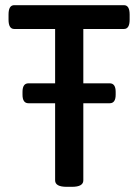

<svg xmlns="http://www.w3.org/2000/svg" viewBox="-20 -720 534 742"><path d="M238 2Q193 2 193 -23V-608H35Q13 -608 13 -644V-664Q13 -700 35 -700H459Q481 -700 481 -664V-644Q481 -608 459 -608H302V-23Q302 2 258 2ZM90 -321Q67 -321 67 -354V-365Q67 -398 90 -398H404Q427 -398 427 -365V-354Q427 -321 404 -321Z"/></svg>

Font: Asap Semi Condensed Medium
Style: Regular
Weight: 500
Width: 4
Designer: Pablo Cosgaya
Foundry: Omnibus-Type
Version: Version 3.001; ttfautohint (v1.8.4.7-5d5b)